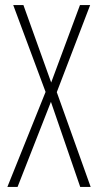

<svg xmlns="http://www.w3.org/2000/svg" viewBox="-20 -734 385 754"><path d="M336 0H295L180 -334L49 0H9L159 -373L32 -714H72L181 -410L294 -714H334L203 -372Z"/></svg>

Font: Noto Sans Myanmar UI ExtraCondensed ExtraLight
Style: Regular
Weight: 200
Width: 2
Designer: Monotype Design Team
Foundry: Monotype Imaging Inc.
Version: Version 2.103; ttfautohint (v1.8.4.7-5d5b)